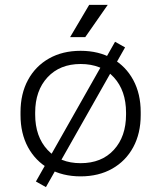

<svg xmlns="http://www.w3.org/2000/svg" viewBox="-20 -708 660 786"><path d="M64 -237V-249Q64 -324 94.5 -380.5Q125 -437 180.5 -468.5Q236 -500 310 -500Q384 -500 439.5 -468.5Q495 -437 525.5 -380.5Q556 -324 556 -249V-237Q556 -162 525.5 -105.5Q495 -49 439.5 -17.5Q384 14 310 14Q236 14 180.5 -17.5Q125 -49 94.5 -105.5Q64 -162 64 -237ZM496 -239V-247Q496 -337 446 -391.5Q396 -446 310 -446Q225 -446 174.5 -391.5Q124 -337 124 -247V-239Q124 -149 174.5 -94.5Q225 -40 310 -40Q396 -40 446 -94.5Q496 -149 496 -239ZM168 58 127 35 451 -537 492 -514ZM267 -556 345 -688H421L329 -556Z"/></svg>

Font: Space 7353
Style: Regular
Weight: 400
Designer: Christine Claussen + Ruben Lyon  (Space 7353)
Version: Version 1.000;FEAKit 1.0